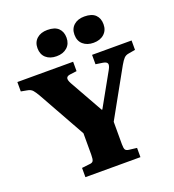

<svg xmlns="http://www.w3.org/2000/svg" viewBox="-169 -1082 1097 1210"><g transform="rotate(-20 380.0 -477.0)"><path d="M195 0V-62L247 -68Q266 -69 272 -79.5Q278 -90 278 -120V-264L99 -584Q85 -608 73 -622Q61 -636 35 -640L-3 -647V-710H371V-647L324 -641Q305 -638 301 -626Q297 -614 311 -588L437 -364H441L564 -584Q579 -611 574.5 -623.5Q570 -636 545 -640L498 -647V-710H763V-647L717 -639Q698 -636 686 -623.5Q674 -611 658 -583L482 -267V-116Q482 -89 488 -79.5Q494 -70 514 -68L564 -62V0ZM534 -778Q491 -778 464 -801.5Q437 -825 437 -867Q437 -907 463.5 -930.5Q490 -954 534 -954Q584 -954 608 -930.5Q632 -907 632 -867Q632 -826 605 -802Q578 -778 534 -778ZM286 -778Q242 -778 215.5 -801.5Q189 -825 189 -867Q189 -907 215.5 -930.5Q242 -954 286 -954Q336 -954 360 -930.5Q384 -907 384 -867Q384 -826 357 -802Q330 -778 286 -778Z"/></g></svg>

Font: Literata 36pt ExtraBold
Style: Regular
Weight: 800
Designer: Latin by Veronika Burian and Jose Scaglione. Greek by Irene Vlachou. Cyrillic by Vera Evstafieva.
Foundry: TypeTogether
Version: Version 3.002